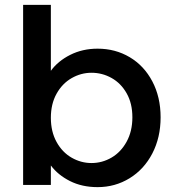

<svg xmlns="http://www.w3.org/2000/svg" viewBox="-20 -760 718 789"><path d="M189 -469Q218 -509 268.5 -534.5Q319 -560 381 -560Q454 -560 513 -525Q572 -490 606 -425.5Q640 -361 640 -278Q640 -195 606 -129.5Q572 -64 512.5 -27.5Q453 9 381 9Q317 9 267.5 -16Q218 -41 189 -80V0H75V-740H189ZM524 -278Q524 -335 500.5 -376.5Q477 -418 438.5 -439.5Q400 -461 356 -461Q313 -461 274.5 -439Q236 -417 212.5 -375Q189 -333 189 -276Q189 -219 212.5 -176.5Q236 -134 274.5 -112Q313 -90 356 -90Q400 -90 438.5 -112.5Q477 -135 500.5 -178Q524 -221 524 -278Z"/></svg>

Font: Fz Poppins Med
Style: Regular
Weight: 500
Designer: Ninad Kale (Devanagari), Jonny Pinhorn (Latin)
Foundry: Indian Type Foundry
Version: Vit hóa bi Vntype.Com & FontZin.Com